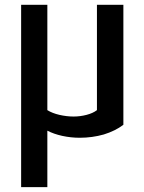

<svg xmlns="http://www.w3.org/2000/svg" viewBox="-20 -559 597 794"><path d="M490.2 -43Q490.2 -167 490.2 -539.1Q462.9 -539.1 380.9 -539.1Q380.9 -430.7 380.9 -103.5Q364.3 -90.8 337.9 -84Q311.5 -77.1 284.2 -77.1Q255.9 -77.1 225.6 -84Q196.3 -90.8 175.8 -103.5Q175.8 -249 175.8 -539.1Q148.4 -539.1 67.4 -539.1Q67.4 -350.6 67.4 214.8Q94.7 214.8 175.8 214.8Q175.8 156.2 175.8 -18.6Q202.1 -4.9 237.3 2.9Q273.4 10.7 309.6 10.7Q361.3 10.7 409.2 -2.9Q457 -17.6 490.2 -43Z"/></svg>

Font: DaxlinePro-Medium
Style: Medium
Weight: 400
Designer: Hans Reichel
Version: Version 7.502; 2006